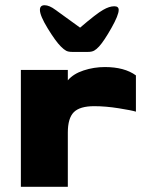

<svg xmlns="http://www.w3.org/2000/svg" viewBox="-20 -716 551 736"><path d="M240 -448V-408Q261 -433 300.5 -446Q340 -459 382 -459Q457 -459 501 -427V-288Q485 -293 435 -301Q385 -309 341 -309Q286 -309 263 -286Q240 -263 240 -208V0H60V-448ZM151 -696Q169 -696 193 -678L287 -610Q350 -664 375 -678Q399 -692 418 -692Q435 -692 435 -678Q435 -658 407 -608.5Q379 -559 360 -538Q350 -527 341 -522Q332 -517 317 -517H257Q242 -517 233.5 -521.5Q225 -526 213 -538Q193 -558 163 -607Q133 -656 133 -678Q133 -696 151 -696Z"/></svg>

Font: Dashboard
Style: Regular
Weight: 400
Designer: jaiki
Version: Version 1.000